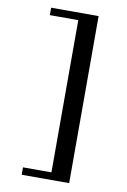

<svg xmlns="http://www.w3.org/2000/svg" viewBox="-92 -751 624 944"><g transform="rotate(10 220.0 -279.0)"><path d="M85 138V101H227V-659H85V-696H322V138Z"/></g></svg>

Font: Wittgenstein Semibold
Style: Regular
Weight: 600
Designer: Jörg Drees
Foundry: Jörg Drees
Version: Version 1.303; ttfautohint (v1.8.4.7-5d5b)